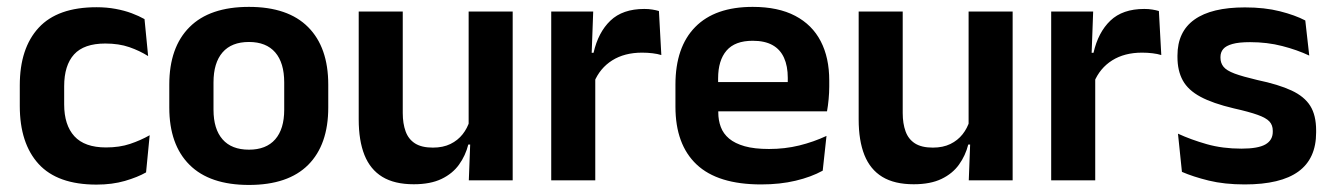

<svg xmlns="http://www.w3.org/2000/svg" viewBox="-20 -524 3871 558"><path d="M260.5 12.5Q147 12.5 92.2 -47.5Q37.5 -107.5 37.5 -216V-276Q37.5 -384 92.5 -443.5Q147.5 -503 260.5 -503Q290 -503 315.8 -498.2Q341.5 -493.5 362.8 -485.5Q384 -477.5 400 -468.5L410.5 -361Q386 -376.5 355.8 -387Q325.5 -397.5 286 -397.5Q224 -397.5 195.2 -365.8Q166.5 -334 166.5 -273.5V-220.5Q166.5 -160.5 196.2 -128Q226 -95.5 288 -95.5Q327.5 -95.5 358 -105.8Q388.5 -116 415 -131L404.5 -23Q380 -9 343 1.8Q306 12.5 260.5 12.5Z M703.5 13.5Q589.5 13.5 530.8 -45Q472 -103.5 472 -211.5V-278Q472 -386.5 530.8 -445.2Q589.5 -504 703.5 -504Q817 -504 875.5 -445.2Q934 -386.5 934 -278V-211.5Q934 -103.5 875.8 -45Q817.5 13.5 703.5 13.5ZM703.5 -89Q753.5 -89 779.8 -119Q806 -149 806 -205V-284.5Q806 -341.5 779.8 -371.8Q753.5 -402 703.5 -402Q653 -402 626.8 -371.8Q600.5 -341.5 600.5 -284.5V-205Q600.5 -149 626.8 -119Q653 -89 703.5 -89Z M1022.5 -490.5H1150.5V-195.5Q1150.5 -165 1158.8 -142.2Q1167 -119.5 1186.2 -107.2Q1205.5 -95 1238 -95Q1267.5 -95 1289 -105.5Q1310.5 -116 1324.5 -133.8Q1338.5 -151.5 1345 -173.5L1365 -104H1341Q1333 -72 1314.2 -45.8Q1295.5 -19.5 1263.2 -4Q1231 11.5 1182.5 11.5Q1126.5 11.5 1091.2 -10Q1056 -31.5 1039.2 -73.5Q1022.5 -115.5 1022.5 -177ZM1342 -490.5H1470V0H1342.5L1347 -119L1342 -129.5Z M1706.5 -285 1674 -370.5H1705Q1718.5 -430 1754 -464Q1789.5 -498 1852.5 -498Q1865.5 -498 1876 -496.2Q1886.5 -494.5 1895 -492L1902 -364Q1891 -367.5 1876.5 -369.2Q1862 -371 1846 -371Q1795 -371 1759.2 -348.5Q1723.5 -326 1706.5 -285ZM1710 0H1582V-490.5H1704L1698.5 -340L1710 -335.5Z M2192 12Q2066 12 2004.5 -46Q1943 -104 1943 -214V-278Q1943 -387 2000.5 -445.5Q2058 -504 2167.5 -504Q2241.5 -504 2291 -478Q2340.5 -452 2365.2 -404.2Q2390 -356.5 2390 -290V-272.5Q2390 -254.5 2388.2 -235.8Q2386.5 -217 2383.5 -200.5H2267.5Q2269 -228 2269.2 -252.8Q2269.5 -277.5 2269.5 -297.5Q2269.5 -332 2258.5 -356.2Q2247.5 -380.5 2225 -393Q2202.5 -405.5 2167.5 -405.5Q2116 -405.5 2091.5 -377Q2067 -348.5 2067 -296V-250.5L2067.5 -236V-197.5Q2067.5 -174.5 2074.8 -155Q2082 -135.5 2099 -121.2Q2116 -107 2144.2 -99Q2172.5 -91 2215 -91Q2261 -91 2302.8 -101.2Q2344.5 -111.5 2382 -129L2371 -28Q2337.5 -9.5 2292.2 1.2Q2247 12 2192 12ZM2357.5 -200.5H2011V-285.5H2357.5Z M2475.5 -490.5H2603.5V-195.5Q2603.5 -165 2611.8 -142.2Q2620 -119.5 2639.2 -107.2Q2658.5 -95 2691 -95Q2720.5 -95 2742 -105.5Q2763.5 -116 2777.5 -133.8Q2791.5 -151.5 2798 -173.5L2818 -104H2794Q2786 -72 2767.2 -45.8Q2748.5 -19.5 2716.2 -4Q2684 11.5 2635.5 11.5Q2579.5 11.5 2544.2 -10Q2509 -31.5 2492.2 -73.5Q2475.5 -115.5 2475.5 -177ZM2795 -490.5H2923V0H2795.5L2800 -119L2795 -129.5Z M3159.5 -285 3127 -370.5H3158Q3171.5 -430 3207 -464Q3242.5 -498 3305.5 -498Q3318.5 -498 3329 -496.2Q3339.5 -494.5 3348 -492L3355 -364Q3344 -367.5 3329.5 -369.2Q3315 -371 3299 -371Q3248 -371 3212.2 -348.5Q3176.5 -326 3159.5 -285ZM3163 0H3035V-490.5H3157L3151.5 -340L3163 -335.5Z M3597.5 12Q3538.5 12 3492.8 0.8Q3447 -10.5 3415 -24.5L3403.5 -135.5Q3441.5 -118 3487.2 -105Q3533 -92 3588 -92Q3636 -92 3657.5 -104.2Q3679 -116.5 3679 -141V-144Q3679 -160.5 3669.2 -171Q3659.5 -181.5 3635 -190.2Q3610.5 -199 3566 -209Q3504.5 -223.5 3468.8 -242.8Q3433 -262 3417.5 -290.2Q3402 -318.5 3402 -358V-362.5Q3402 -432 3451.5 -467.2Q3501 -502.5 3598 -502.5Q3655.5 -502.5 3699.8 -491.2Q3744 -480 3773.5 -464.5L3785 -362.5Q3750 -379 3706.5 -390.2Q3663 -401.5 3613 -401.5Q3580.5 -401.5 3561.8 -396.2Q3543 -391 3535 -381.5Q3527 -372 3527 -358.5V-356Q3527 -341 3535.8 -330Q3544.5 -319 3568 -310.2Q3591.5 -301.5 3634 -291.5Q3696 -278.5 3733.5 -261Q3771 -243.5 3788 -216.2Q3805 -189 3805 -145V-139Q3805 -63 3753.5 -25.5Q3702 12 3597.5 12Z"/></svg>

Font: Anek Malayalam SemiBold
Style: Regular
Weight: 600
Version: Version 1.003